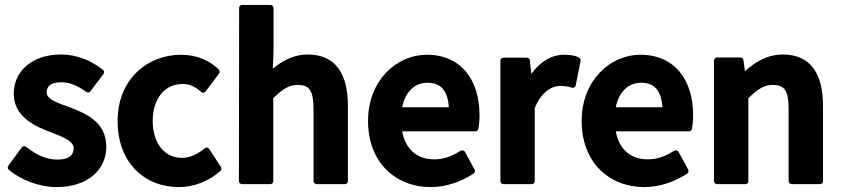

<svg xmlns="http://www.w3.org/2000/svg" viewBox="-20 -738 3428 782"><path d="M14 -63C10 -58 11 -50 16 -46C66 -5 140 24 210 24C339 24 413 -48 413 -140C413 -241 330 -276 264 -301C207 -321 170 -335 170 -362C170 -385 185 -403 230 -403C265 -403 298 -388 331 -364C336 -360 344 -360 348 -366L401 -436C405 -441 405 -450 399 -454C358 -486 300 -516 228 -516C113 -516 36 -450 36 -356C36 -265 118 -225 183 -201C238 -180 280 -163 280 -134C280 -108 263 -88 214 -88C168 -88 129 -107 86 -140C80 -145 72 -142 68 -137Z M459 -245C459 -76 568 24 709 24C768 24 830 1 878 -42C882 -46 883 -53 880 -58L832 -131C826 -140 818 -137 814 -134C788 -113 757 -95 721 -95C653 -95 602 -151 602 -245C602 -339 653 -396 724 -396C751 -396 774 -386 799 -364C806 -357 814 -361 817 -365L872 -438C875 -442 876 -450 871 -455C836 -489 784 -515 718 -515C581 -515 459 -416 459 -245Z M953 0C953 5 958 12 966 12H1081C1086 12 1093 8 1093 0V-338C1131 -375 1156 -392 1193 -392C1238 -392 1257 -372 1257 -293V0C1257 5 1262 12 1270 12H1385C1390 12 1397 8 1397 0V-308C1397 -435 1348 -516 1234 -516C1175 -516 1129 -490 1091 -458L1094 -524V-706C1094 -711 1089 -718 1081 -718H966C961 -718 954 -714 954 -706Z M1479 -245C1479 -77 1591 24 1734 24C1799 24 1860 1 1909 -31C1914 -34 1916 -41 1913 -47L1874 -119C1870 -126 1861 -127 1856 -124C1821 -102 1788 -89 1749 -89C1680 -89 1632 -128 1618 -203H1916C1921 -203 1927 -207 1928 -213C1931 -227 1933 -247 1933 -270C1933 -411 1859 -515 1718 -515C1596 -515 1479 -411 1479 -245ZM1618 -301C1631 -368 1673 -401 1721 -401C1776 -401 1804 -368 1808 -301Z M2018 0C2018 5 2023 12 2031 12H2146C2151 12 2158 8 2158 0V-298C2186 -366 2229 -388 2262 -388C2282 -388 2292 -386 2309 -381C2319 -378 2324 -386 2325 -391L2345 -491C2346 -496 2343 -501 2338 -504C2321 -512 2303 -515 2277 -515C2227 -515 2180 -487 2144 -437L2138 -492C2137 -498 2133 -503 2126 -503H2031C2026 -503 2018 -499 2018 -491Z M2349 -245C2349 -77 2461 24 2604 24C2669 24 2730 1 2779 -31C2784 -34 2786 -41 2783 -47L2744 -119C2740 -126 2731 -127 2726 -124C2691 -102 2658 -89 2619 -89C2550 -89 2502 -128 2488 -203H2786C2791 -203 2797 -207 2798 -213C2801 -227 2803 -247 2803 -270C2803 -411 2729 -515 2588 -515C2466 -515 2349 -411 2349 -245ZM2488 -301C2501 -368 2543 -401 2591 -401C2646 -401 2674 -368 2678 -301Z M2888 0C2888 5 2893 12 2901 12H3016C3021 12 3028 8 3028 0V-338C3066 -375 3091 -392 3128 -392C3173 -392 3192 -372 3192 -293V0C3192 5 3197 12 3205 12H3320C3325 12 3332 8 3332 0V-308C3332 -435 3283 -516 3169 -516C3105 -516 3057 -486 3014 -448L3008 -493C3007 -498 3003 -504 2996 -504H2901C2896 -504 2888 -499 2888 -491Z"/></svg>

Font: Falling Sky
Style: Bd
Weight: 700
Designer: Paul D. Hunt
Foundry: Adobe Systems Incorporated
Version: Version 1.02